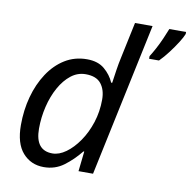

<svg xmlns="http://www.w3.org/2000/svg" viewBox="-84 -844 931 937"><g transform="rotate(10 381.5 -375.0)"><path d="M193 10Q129 10 88.5 -36Q48 -82 48 -173Q48 -247 66 -313.5Q84 -380 118.5 -432.5Q153 -485 201.5 -515Q250 -545 311 -545Q365 -545 397.5 -517.5Q430 -490 446 -453H451Q456 -487 460.5 -518Q465 -549 473 -585L510 -760H597L436 0H364L375 -99H371Q335 -54 292 -22Q249 10 193 10ZM223 -63Q256 -63 290 -87.5Q324 -112 353 -154Q382 -196 399.5 -250Q417 -304 417 -364Q417 -412 393.5 -442Q370 -472 317 -472Q277 -472 244.5 -446.5Q212 -421 188 -378Q164 -335 151 -281Q138 -227 138 -171Q138 -63 223 -63ZM608 -600V-613Q619 -630 633 -656Q647 -682 659.5 -710.5Q672 -739 680 -760H763V-750Q757 -734 740 -707Q723 -680 701 -651Q679 -622 657 -600Z"/></g></svg>

Font: Noto Sans IKEA
Style: Italic
Weight: 400
Italic angle: -12°
Designer: Monotype Design Team
Foundry: Monotype Imaging Inc.
Version: Version 2.001